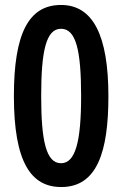

<svg xmlns="http://www.w3.org/2000/svg" viewBox="-20 -744 494 774"><path d="M417 -356C417 -601 355 -724 226 -724C95 -724 36 -608 36 -357C36 -88 106 10 227 10C372 10 417 -133 417 -356ZM146 -357C146 -539 166 -628 226 -628C286 -628 307 -543 307 -356C307 -173 284 -86 226 -86C166 -86 146 -176 146 -357Z"/></svg>

Font: Noto Sans Sinhala UI ExtraCondensed SemiBold
Style: Regular
Weight: 600
Width: 2
Designer: Jelle Bosma - Monotype Design Team
Foundry: Monotype Imaging Inc.
Version: Version 2.006